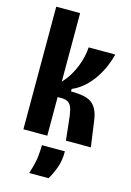

<svg xmlns="http://www.w3.org/2000/svg" viewBox="-136 -765 722 1056"><g transform="rotate(15 225.0 -237.0)"><path d="M48 0V-698H184V-308Q208 -333 225 -361.5Q242 -390 253.5 -419.5Q265 -449 271 -477Q277 -505 278 -528H430Q422 -496 407 -460Q392 -424 369.5 -390Q347 -356 316.5 -328Q286 -300 247 -283V-269Q284 -269 313 -264Q342 -259 361.5 -246.5Q381 -234 394 -209Q407 -184 412 -144L432 0H290L279 -102Q275 -146 268.5 -171.5Q262 -197 247.5 -208.5Q233 -220 205 -220H184V0ZM141 224Q162 158 165.5 120.5Q169 83 169 58H300Q300 111 285.5 151Q271 191 251 224Z"/></g></svg>

Font: Bricolage Grotesque 24pt Condensed
Style: Bold
Weight: 700
Width: 3
Designer: Mathieu Triay
Foundry: Atelier Triay
Version: Version 1.001;gftools[0.9.33.dev8+g029e19f]